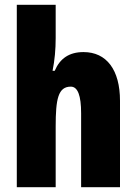

<svg xmlns="http://www.w3.org/2000/svg" viewBox="-20 -780 569 800"><path d="M212 -621V-760H50V0H212V-253C212 -367 222 -419 275 -419C304 -419 318 -382 318 -308V0H480V-360C480 -489 424 -563 328 -563C269 -563 230 -537 208 -485H199C208 -529 212 -575 212 -621Z"/></svg>

Font: Noto Sans Armenian ExtraCondensed Black
Style: Regular
Weight: 900
Width: 2
Designer: Monotype Design Team
Foundry: Monotype Imaging Inc.
Version: Version 2.008